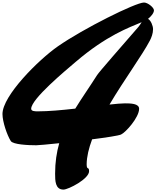

<svg xmlns="http://www.w3.org/2000/svg" viewBox="-20 -1511 1261 1548"><path d="M586.9 -635.3C478.5 -623 369.6 -613.3 286.6 -613.3H283.7C261.7 -613.3 231.4 -613.8 231.4 -634.3C232.4 -713.9 507.4 -941.4 590.8 -1012.7C840.4 -1226 1020 -1288.6 1122.1 -1332C1114.3 -1319.8 1106.4 -1306.6 1096.7 -1294.9C965.8 -1144 778.8 -931.2 762.7 -905.3C700.2 -807.1 639.6 -721.2 586.9 -635.3ZM491.7 17.6C530.8 17.6 698.2 -68.4 698.2 -130.4C698.2 -171.4 678.7 -135.7 678.7 -186.5C679.2 -247.6 695.8 -315.9 722.7 -387.7C837.4 -402.3 934.1 -417 955.6 -426.3C992.7 -442.4 1101.6 -564 1101.6 -633.8C1101.6 -677.2 1031.2 -677.7 987.3 -677.7C958.5 -677.7 917 -673.8 862.8 -668C981.9 -869.6 1126.5 -1065.4 1189 -1185.1C1200.7 -1208 1213.9 -1240.7 1213.9 -1275.9C1213.9 -1302.7 1196.3 -1347.2 1173.3 -1358.9C1196.8 -1377 1221.2 -1405.8 1221.2 -1427.7C1221.2 -1450.7 1171.4 -1490.7 1141.1 -1490.7C1074.2 -1490.7 652.9 -1281.1 446.3 -1137.2C290.6 -1028.7 0 -739.7 0 -591.8C0 -528.8 37.2 -421 66.9 -374C85 -345.3 208.5 -339.8 272.5 -339.8C290.5 -339.8 364.3 -346.7 457.5 -356.4C436.5 -282.7 424.3 -202.6 424.3 -110.8C424.3 -54.7 424.8 17.6 491.7 17.6Z"/></svg>

Font: Bodega Script
Style: Medium
Weight: 500
Italic angle: 39.7°
Version: Version 001.000